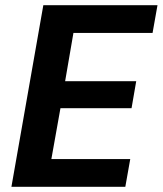

<svg xmlns="http://www.w3.org/2000/svg" viewBox="-20 -720 627 740"><path d="M24 0 147 -700H587L568 -593H263L231 -407H505L487 -303H213L178 -107H482L463 0Z"/></svg>

Font: DM Sans 20pt
Style: Bold Italic
Weight: 700
Italic angle: -10°
Version: Version 4.004;gftools[0.9.30]